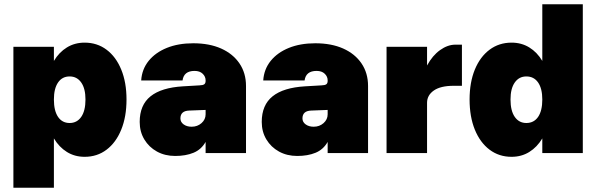

<svg xmlns="http://www.w3.org/2000/svg" viewBox="-20 -720 2802 903"><path d="M43 -500H233.5V-433.5Q258 -474.5 294.8 -497Q331.5 -519.5 378 -519.5Q437 -519.5 481.2 -486.2Q525.5 -453 550.2 -392.8Q575 -332.5 575 -252Q575 -171 550.2 -110.2Q525.5 -49.5 481.2 -16Q437 17.5 378 17.5Q331.5 17.5 294.8 -5.2Q258 -28 233.5 -69V163H43ZM382 -252Q382 -303.5 362 -332Q342 -360.5 307.5 -360.5Q272.5 -360.5 253 -332Q233.5 -303.5 233.5 -252Q233.5 -199 253 -170.2Q272.5 -141.5 307.5 -141.5Q342 -141.5 362 -170.2Q382 -199 382 -252Z M1137 -315.5V0H947V-52.5Q926.5 -16.5 890 -1.5Q853.5 13.5 804 13.5Q756 13.5 718.2 -7.2Q680.5 -28 658.8 -64.2Q637 -100.5 637 -146.5Q637 -226 688 -267Q739 -308 841 -314L918 -318.5Q934.5 -319 940.8 -323.8Q947 -328.5 947 -339.5V-342Q947 -360 933.2 -373.2Q919.5 -386.5 895 -386.5Q844.5 -386.5 838.5 -341.5H644Q647.5 -394.5 679.2 -433.8Q711 -473 764.8 -494.8Q818.5 -516.5 889 -516.5Q964.5 -516.5 1020 -491.8Q1075.5 -467 1106.2 -421.8Q1137 -376.5 1137 -315.5ZM828.5 -163Q828.5 -146 843.5 -135Q858.5 -124 881.5 -124Q908.5 -124 927.8 -141Q947 -158 947 -182.5V-203L869.5 -200Q828.5 -198.5 828.5 -163Z M1711 -315.5V0H1521V-52.5Q1500.5 -16.5 1464 -1.5Q1427.5 13.5 1378 13.5Q1330 13.5 1292.2 -7.2Q1254.5 -28 1232.8 -64.2Q1211 -100.5 1211 -146.5Q1211 -226 1262 -267Q1313 -308 1415 -314L1492 -318.5Q1508.5 -319 1514.8 -323.8Q1521 -328.5 1521 -339.5V-342Q1521 -360 1507.2 -373.2Q1493.5 -386.5 1469 -386.5Q1418.5 -386.5 1412.5 -341.5H1218Q1221.5 -394.5 1253.2 -433.8Q1285 -473 1338.8 -494.8Q1392.5 -516.5 1463 -516.5Q1538.5 -516.5 1594 -491.8Q1649.5 -467 1680.2 -421.8Q1711 -376.5 1711 -315.5ZM1402.5 -163Q1402.5 -146 1417.5 -135Q1432.5 -124 1455.5 -124Q1482.5 -124 1501.8 -141Q1521 -158 1521 -182.5V-203L1443.5 -200Q1402.5 -198.5 1402.5 -163Z M1798 -500H1988.5V-412Q2014 -459 2049.8 -484.5Q2085.5 -510 2122 -510H2152.5V-316.5H2113.5Q2052 -316.5 2020.2 -294.2Q1988.5 -272 1988.5 -236.5V0H1798Z M2721 -700V0H2530.5V-69Q2506 -28 2469.2 -5.2Q2432.5 17.5 2386 17.5Q2327 17.5 2282.5 -16Q2238 -49.5 2213.2 -110.2Q2188.5 -171 2188.5 -252Q2188.5 -332.5 2213.2 -392.8Q2238 -453 2282.5 -486.2Q2327 -519.5 2386 -519.5Q2432.5 -519.5 2469.2 -497Q2506 -474.5 2530.5 -433.5V-700ZM2381 -252Q2381 -199 2401 -170.2Q2421 -141.5 2455.5 -141.5Q2491 -141.5 2510.8 -170.2Q2530.5 -199 2530.5 -252Q2530.5 -303.5 2510.8 -332Q2491 -360.5 2455.5 -360.5Q2421 -360.5 2401 -332Q2381 -303.5 2381 -252Z"/></svg>

Font: Overused Grotesk Black
Style: Regular
Weight: 900
Version: Version 0.004